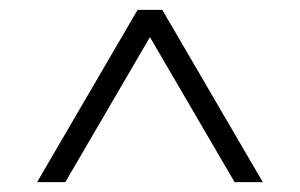

<svg xmlns="http://www.w3.org/2000/svg" viewBox="-20 -739 606 388"><path d="M258 -719H308L511 -371H454L283 -664L112 -371H55Z"/></svg>

Font: Pridi ExtraLight
Style: Regular
Weight: 275
Designer: Katatrad Team
Foundry: CadsonDemak
Version: Version 1.001